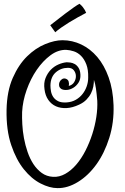

<svg xmlns="http://www.w3.org/2000/svg" viewBox="-20 -931 659 1013"><path d="M283.2 61.5Q242.2 61.5 194.3 37.1Q146.5 12.7 106 -37.6Q65.4 -87.9 39.1 -166Q12.7 -244.1 14.6 -351.6Q16.6 -450.2 47.4 -520Q78.1 -589.8 123 -633.8Q168 -677.7 218.3 -698.2Q268.6 -718.8 309.6 -718.8Q361.3 -718.8 408.7 -696.3Q456.1 -673.8 493.2 -630.4Q530.3 -586.9 553.2 -522.9Q576.2 -459 579.1 -376Q582 -284.2 556.6 -203.6Q531.2 -123 488.8 -64Q446.3 -4.9 391.6 28.8Q336.9 62.5 283.2 61.5ZM96.7 -339.8Q95.7 -310.5 97.7 -274.9Q99.6 -239.3 106.4 -202.1Q113.3 -165 125.5 -129.4Q137.7 -93.8 156.2 -65.4Q174.8 -37.1 200.2 -18.6Q225.6 0 259.8 2Q293 3.9 324.2 -13.7Q355.5 -31.2 382.3 -62.5Q409.2 -93.8 430.7 -135.7Q452.1 -177.7 466.8 -223.1Q481.4 -268.6 488.3 -314Q495.1 -359.4 493.2 -399.4Q490.2 -436.5 486.3 -463.4Q482.4 -490.2 475.6 -509.8Q475.6 -492.2 472.2 -474.1Q468.8 -456.1 460 -438.5Q451.2 -420.9 436 -405.3Q420.9 -389.6 397.5 -378.9Q362.3 -362.3 331.1 -360.8Q299.8 -359.4 275.4 -370.1Q251 -380.9 234.9 -403.8Q218.8 -426.8 214.8 -460Q210 -493.2 220.2 -519Q230.5 -544.9 248 -563Q265.6 -581.1 288.1 -590.8Q310.5 -600.6 332 -602.5Q338.9 -602.5 350.6 -601.1Q362.3 -599.6 374 -593.3Q385.7 -586.9 394.5 -573.2Q403.3 -559.6 404.3 -536.1Q405.3 -511.7 394 -494.6Q382.8 -477.5 366.7 -467.8Q350.6 -458 333.5 -456.5Q316.4 -455.1 304.7 -460.9Q293.9 -467.8 292 -478Q290 -488.3 293.9 -497.6Q297.9 -506.8 306.2 -512.7Q314.5 -518.6 324.2 -516.6Q338.9 -512.7 342.3 -500.5Q345.7 -488.3 342.8 -477.5Q362.3 -482.4 371.6 -498Q380.9 -513.7 380.4 -530.3Q379.9 -546.9 369.6 -560.1Q359.4 -573.2 338.9 -573.2Q301.8 -573.2 274.4 -549.3Q247.1 -525.4 246.1 -480.5Q246.1 -465.8 249 -449.2Q252 -432.6 261.2 -418.9Q270.5 -405.3 287.1 -397Q303.7 -388.7 332 -390.6Q359.4 -392.6 380.4 -404.8Q401.4 -417 415.5 -435.1Q429.7 -453.1 437.5 -475.6Q445.3 -498 445.3 -521.5Q446.3 -563.5 435.5 -591.3Q424.8 -619.1 407.7 -636.2Q390.6 -653.3 369.6 -660.2Q348.6 -667 329.1 -668Q286.1 -668.9 246.1 -639.2Q206.1 -609.4 173.8 -562.5Q141.6 -515.6 120.6 -456.5Q99.6 -397.5 96.7 -339.8ZM399.4 -911.1Q410.2 -902.3 417 -893.6Q423.8 -884.8 427.7 -877.9Q431.6 -870.1 434.6 -863.3Q414.1 -852.5 390.1 -839.4Q366.2 -826.2 344.2 -812.5Q322.3 -798.8 302.7 -785.2Q283.2 -771.5 271.5 -760.7L245.1 -797.9Q293 -835.9 323.2 -858.4Q353.5 -880.9 370.1 -892.6Q389.6 -906.2 399.4 -911.1Z"/></svg>

Font: Mystery Quest
Style: Regular
Weight: 400
Designer: Squid
Foundry: Font Diner, Inc DBA Sideshow
Version: Version 1.000